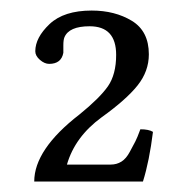

<svg xmlns="http://www.w3.org/2000/svg" viewBox="-20 -708 347 364"><path d="M73.2 -586.9Q64.5 -586.9 55.7 -594.5Q46.9 -602.1 46.9 -610.8Q46.9 -636.7 74 -662.4Q101.1 -688 153.8 -688Q197.8 -688 230 -668.5Q262.2 -648.9 262.2 -605Q262.2 -572.8 240.7 -545.9Q219.2 -519 172.9 -485.8Q122.1 -448.7 106.9 -396H189.9Q201.2 -396 210.2 -401.6Q219.2 -407.2 226.1 -420.2Q232.9 -433.1 236.6 -439.9Q240.2 -446.8 246.1 -462.9Q262.2 -462.9 270 -458Q263.2 -402.8 251 -363.8H44.9Q44.9 -424.8 130.9 -491.2Q168.9 -522 184.6 -544.4Q200.2 -566.9 200.2 -604Q200.2 -658.2 149.9 -658.2Q110.8 -658.2 102.1 -637.2Q100.1 -632.3 100.1 -622.1Q100.1 -611.8 100.1 -607.9Q96.2 -586.9 73.2 -586.9Z"/></svg>

Font: Linux Libertine
Style: Regular
Weight: 400
Designer: Philipp H. Poll
Foundry: Philipp H. Poll
Version: Version 5.3.0 ; ttfautohint (v0.9)